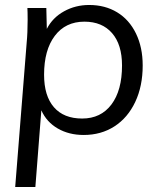

<svg xmlns="http://www.w3.org/2000/svg" viewBox="-20 -535 640 771"><path d="M553 -272Q553 -189 523 -125.5Q493 -62 439.5 -27.5Q386 7 316 7Q257 7 212 -19Q167 -45 146 -92L122 216H41L87 -362Q91 -403 91 -456Q91 -487 90 -503H166L168 -419Q191 -464 237 -489.5Q283 -515 338 -515Q402 -515 450.5 -485.5Q499 -456 526 -400.5Q553 -345 553 -272ZM470 -272Q470 -356 430 -402Q390 -448 319 -448Q243 -448 200 -391Q157 -334 157 -235Q157 -150 196.5 -104.5Q236 -59 310 -59Q385 -59 427.5 -115.5Q470 -172 470 -272Z"/></svg>

Font: Muli
Style: Italic
Weight: 400
Italic angle: -4.541°
Designer: Vernon Adams
Foundry: Vernon Adams
Version: Version 2.001